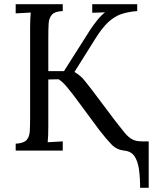

<svg xmlns="http://www.w3.org/2000/svg" viewBox="-20 -720 731 918"><path d="M650 178Q650 129 644.5 90Q639 51 623 27Q607 3 573 0Q538 -4 513.5 -29Q489 -54 455 -98L335 -260Q316 -285 297 -307.5Q278 -330 260 -341L211 -340V-119Q211 -66 208 -40Q226 -41 244 -42Q262 -43 280 -44V0H55V-33Q93 -35 107 -50.5Q121 -66 122.5 -93.5Q124 -121 124 -156V-588Q124 -630 127 -660Q109 -659 91 -658Q73 -657 55 -656V-700H280V-667Q243 -666 228.5 -650Q214 -634 212.5 -607Q211 -580 211 -544V-380H286L411 -577Q424 -597 443 -621Q462 -645 482 -661Q467 -660 451.5 -660Q436 -660 421 -659V-700H636V-667Q594 -664 561 -653Q528 -642 498 -614.5Q468 -587 434 -532L336 -376Q365 -359 383 -336.5Q401 -314 419 -291L531 -142Q558 -107 575 -86.5Q592 -66 607.5 -56.5Q623 -47 642 -45Q661 -43 691 -44V178Z"/></svg>

Font: Lora
Style: Regular
Weight: 400
Designer: Olga Karpushina, Alexei Vanyashin (Cyrillic)
Foundry: Cyreal
Version: Version 3.005; ttfautohint (v1.8.4.7-5d5b)